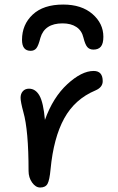

<svg xmlns="http://www.w3.org/2000/svg" viewBox="-20 -815 522 847"><path d="M258.8 -794.9Q339.8 -794.9 387.9 -753.2Q436 -711.4 436 -652.8Q436 -622.6 425 -609.4Q414.1 -596.2 392.1 -596.2Q375 -596.2 365.2 -607.4Q355.5 -618.7 348.1 -648.9Q340.8 -680.2 316.9 -696Q293 -711.9 255.9 -711.9Q176.8 -711.9 158.2 -647.9Q149.9 -614.7 140.9 -602.8Q131.8 -590.8 115.2 -590.8Q77.1 -590.8 77.1 -639.2Q77.1 -706.5 124.3 -750.7Q171.4 -794.9 258.8 -794.9ZM157.2 12.2Q137.2 12.2 121.6 -9.8Q106 -31.7 106 -61Q106 -240.7 83 -320.8Q70.8 -365.7 70.8 -383.8Q70.8 -401.4 80.8 -412.6Q90.8 -423.8 107.9 -423.8Q136.7 -423.8 154.1 -393.3Q171.4 -362.8 178.2 -286.1Q213.9 -385.7 277.1 -443.8Q340.3 -502 393.1 -502Q433.1 -502 433.1 -457Q433.1 -429.7 400.9 -416Q310.1 -377.9 263.2 -292.5Q216.3 -207 203.1 -68.8Q198.7 -20.5 189.7 -4.2Q180.7 12.2 157.2 12.2Z"/></svg>

Font: Shantell Sans Irregular
Style: Regular
Weight: 400
Designer: Stephen Nixon, Anya Danilova, Shantell Martin
Foundry: Arrow Type
Version: Version 1.006;[9816181b4]